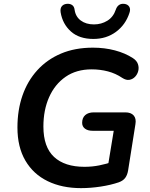

<svg xmlns="http://www.w3.org/2000/svg" viewBox="-20 -961 776 991"><path d="M398 10Q300 10 226 -26Q152 -62 111 -132Q70 -202 70 -303Q70 -393 96 -468Q122 -543 172.5 -598.5Q223 -654 295 -684.5Q367 -715 460 -715Q520 -715 573 -701Q626 -687 666 -661Q686 -648 692 -630Q698 -612 693.5 -594.5Q689 -577 677 -564.5Q665 -552 648 -549Q631 -546 611 -559Q577 -582 537 -592.5Q497 -603 453 -603Q374 -603 318.5 -564.5Q263 -526 233.5 -459.5Q204 -393 204 -308Q204 -202 259 -151Q314 -100 416 -100Q456 -100 493 -107.5Q530 -115 565 -127L532 -73L567 -286H458Q433 -286 418.5 -297Q404 -308 404 -327Q404 -353 420 -367Q436 -381 464 -381H627Q656 -381 670 -365Q684 -349 679 -320L641 -80Q637 -57 626 -42.5Q615 -28 593 -20Q552 -6 500 2Q448 10 398 10ZM462 -760Q389 -760 346 -798.5Q303 -837 293 -897Q290 -917 298.5 -928Q307 -939 323 -941Q340 -943 351.5 -935.5Q363 -928 365 -911Q370 -875 397 -855Q424 -835 465 -835Q503 -835 534 -854Q565 -873 578 -912Q583 -927 594 -935Q605 -943 622 -941Q639 -939 647 -926.5Q655 -914 648 -894Q628 -833 578.5 -796.5Q529 -760 462 -760Z"/></svg>

Font: Nunito Variable Extra Light
Style: Italic
Weight: 200
Italic angle: -9°
Designer: Vernon Adams
Foundry: Vernon Adams
Version: Version 3.602